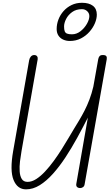

<svg xmlns="http://www.w3.org/2000/svg" viewBox="-20 -1384 806 1413"><path d="M171.5 9.5Q108 9.5 79.8 -59.5Q51.5 -128.5 77 -273.5L194.5 -940.5Q197.5 -957 207.2 -968Q217 -979 232.5 -979Q247 -978.5 253.2 -969.2Q259.5 -960 257 -946L138.5 -273Q132 -236.5 127.2 -196.8Q122.5 -157 124.8 -122.8Q127 -88.5 140.2 -67Q153.5 -45.5 183 -45.5Q214 -45.5 246.5 -66.2Q279 -87 311.2 -121.5Q343.5 -156 374.5 -198.2Q405.5 -240.5 433.2 -284.5Q461 -328.5 484 -367.8Q507 -407 524 -435Q543 -466 563 -499.2Q583 -532.5 602.2 -570Q621.5 -607.5 638.2 -651.5Q655 -695.5 667 -747L703 -949Q705.5 -962 712.5 -970.5Q719.5 -979 736.5 -979Q756 -979 762 -971Q768 -963 765.5 -948L603 -29Q601 -14 591.2 -7Q581.5 0 570 0Q555.5 0 547 -8Q538.5 -16 542 -33.5L626.5 -518.5Q589 -444.5 547.8 -369.2Q506.5 -294 461.8 -226Q417 -158 369.5 -105Q322 -52 272.5 -21.2Q223 9.5 171.5 9.5ZM494 -1082.5Q467.5 -1082.5 445.2 -1092.5Q423 -1102.5 410 -1122.2Q397 -1142 397 -1170.5Q397 -1206 410 -1240.2Q423 -1274.5 447.5 -1302.2Q472 -1330 506.5 -1346.8Q541 -1363.5 583.5 -1363.5Q634.5 -1363.5 663.5 -1341.5Q692.5 -1319.5 692.5 -1276.5Q692.5 -1246.5 678.5 -1213Q664.5 -1179.5 638.2 -1149.8Q612 -1120 575.5 -1101.2Q539 -1082.5 494 -1082.5ZM509.5 -1131.5Q543.5 -1131.5 572.5 -1154.2Q601.5 -1177 619.5 -1208.5Q637.5 -1240 637.5 -1265.5Q637.5 -1287 621.5 -1301.8Q605.5 -1316.5 583.5 -1316.5Q540 -1316.5 510.8 -1295.2Q481.5 -1274 466.5 -1244.2Q451.5 -1214.5 451.5 -1189Q451.5 -1167 456 -1154.5Q460.5 -1142 473 -1136.8Q485.5 -1131.5 509.5 -1131.5Z"/></svg>

Font: Edu QLD Hand
Style: Regular
Weight: 400
Designer: Tina and Corey Anderson, Eben Sorkin
Foundry: Sorkin Type Co.
Version: Version 2.000